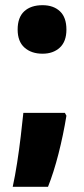

<svg xmlns="http://www.w3.org/2000/svg" viewBox="-20 -581 325 740"><path d="M48 -467Q48 -514 73.5 -537.5Q99 -561 144 -561Q186 -561 211 -537.5Q236 -514 236 -467Q236 -421 210.5 -397.5Q185 -374 144 -374Q101 -374 74.5 -397.5Q48 -421 48 -467ZM236 -135Q224 -61 205.5 11.5Q187 84 165 139H29Q38 98 46 46.5Q54 -5 60 -56Q66 -107 70 -146H230Z"/></svg>

Font: Noto Sans Gujarati Condensed Black
Style: Regular
Weight: 900
Width: 3
Designer: Jelle Bosma - Monotype Design Team, Universal Thirst
Foundry: Monotype Imaging Inc.
Version: Version 2.106; ttfautohint (v1.8.4.7-5d5b)